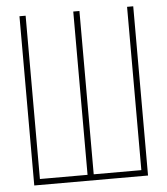

<svg xmlns="http://www.w3.org/2000/svg" viewBox="-52 -760 703 807"><g transform="rotate(-5 300.0 -357.0)"><path d="M60 -714H86V-25H287V-714H313V-25H514V-714H540V0H60Z"/></g></svg>

Font: Noto Sans Mono UI Thin
Style: Regular
Weight: 250
Monospace: yes
Designer: Monotype Design team
Foundry: Monotype Imaging Inc.
Version: Version 1.000